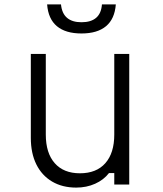

<svg xmlns="http://www.w3.org/2000/svg" viewBox="-20 -838 740 872"><path d="M567 -593V0H499V-52H475Q451 -21 412 -3.5Q373 14 326 14Q263 14 216.5 -13.5Q170 -41 145 -91.5Q120 -142 120 -212V-593H188V-227Q188 -143 228.5 -97Q269 -51 343 -51Q418 -51 458.5 -97Q499 -143 499 -227V-593ZM257 -818Q261 -777 284.5 -757Q308 -737 350 -737Q393 -737 416.5 -757Q440 -777 443 -818H506Q501 -752 461.5 -719Q422 -686 350 -686Q278 -686 238.5 -719Q199 -752 194 -818Z"/></svg>

Font: Martian Mono SemiExpanded ExtraLight
Style: Regular
Weight: 250
Monospace: yes
Version: Version 0.930